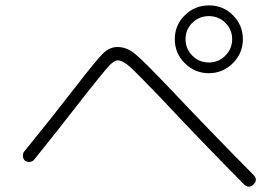

<svg xmlns="http://www.w3.org/2000/svg" viewBox="-20 -773 1040 716"><path d="M820.3 -565.4Q845.7 -590.8 845.7 -627Q845.7 -663.1 820.3 -688Q794.9 -712.9 758.8 -712.9Q722.7 -712.9 697.3 -688Q671.9 -663.1 671.9 -627Q671.9 -590.8 697.3 -565.4Q722.7 -540 758.8 -540Q794.9 -540 820.3 -565.4ZM631.8 -627Q631.8 -678.7 668.9 -715.8Q706.1 -752.9 759.3 -752.9Q812.5 -752.9 849.1 -715.8Q885.7 -678.7 885.7 -627Q885.7 -574.2 848.1 -537.1Q810.5 -500 758.8 -500Q707 -500 669.4 -537.1Q631.8 -574.2 631.8 -627ZM73.2 -173.8Q66.4 -179.7 65.4 -190.4Q64.5 -201.2 70.3 -208Q163.1 -321.3 262.7 -450.2Q339.8 -549.8 364.3 -573.7Q388.7 -597.7 418 -597.7Q452.1 -597.7 482.4 -573.2Q512.7 -548.8 611.3 -445.3Q757.8 -290 925.8 -120.1Q942.4 -102.5 925.8 -85.4Q909.2 -68.4 890.6 -85Q738.3 -238.3 577.1 -410.2Q490.2 -501 463.9 -524.4Q437.5 -547.9 418 -547.9Q405.3 -547.9 384.8 -525.4Q364.3 -502.9 301.8 -423.8Q189.5 -279.3 108.4 -178.7Q102.5 -170.9 91.8 -169.4Q81.1 -168 73.2 -173.8Z"/></svg>

Font: Rounded-X Mgen+ 2m light
Style: Regular
Weight: 200
Designer: [Source Han Sans]
Ryoko NISHIZUKA  (kana & ideographs); Paul D. Hunt (Latin, Greek & Cyrillic); Wenlong ZHANG  (bopomofo
Version: Version 1.059.20150602